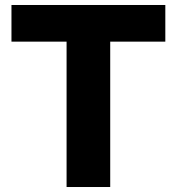

<svg xmlns="http://www.w3.org/2000/svg" viewBox="-20 -750 709 770"><path d="M247 0V-583H26V-730H643V-583H422V0Z"/></svg>

Font: M PLUS 2 ExtraBold
Style: Regular
Weight: 800
Version: Version 1.001